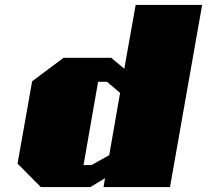

<svg xmlns="http://www.w3.org/2000/svg" viewBox="-20 -757 838 777"><path d="M145 0 51 -95 110 -428 237 -523H430L483 -479L529 -737H798L668 0H399L405 -36L346 0ZM318 -89H350L422 -129L466 -381L413 -426H377Z"/></svg>

Font: Tomorrow ExtraBold
Style: Italic
Weight: 800
Italic angle: -10°
Designer: Tony de Marco, Monica Rizzolli
Foundry: Just in Type
Version: Version 2.002